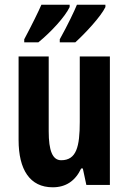

<svg xmlns="http://www.w3.org/2000/svg" viewBox="-20 -786 548 816"><path d="M428 -756V-766H307C296 -739 268 -680 234 -619V-606H300C343 -645 409 -716 428 -756ZM276 -756V-766H156C144 -738 116 -681 83 -619V-606H143C197 -650 256 -714 276 -756ZM447 -546H319V-268C319 -163 305 -105 240 -105C203 -105 187 -146 187 -228V-546H59V-191C59 -65 107 10 204 10C260 10 300 -17 325 -70H332L347 0H447Z"/></svg>

Font: Noto Sans Malayalam ExtraCondensed
Style: Bold
Weight: 700
Width: 2
Designer: Jelle Bosma - Monotype Design Team
Foundry: Monotype Imaging Inc.
Version: Version 2.104